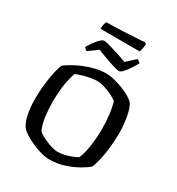

<svg xmlns="http://www.w3.org/2000/svg" viewBox="-237 -1193 1240 1342"><g transform="rotate(30 383.0 -522.0)"><path d="M365 0Q334 0 296.5 -10.5Q259 -21 223 -37Q187 -53 158.5 -71Q130 -89 117 -104Q93 -133 80.5 -190.5Q68 -248 68 -319Q68 -378 74.5 -435Q81 -492 91 -538.5Q101 -585 112 -610Q135 -628 168.5 -647Q202 -666 243 -683Q284 -700 328 -710Q372 -720 416 -720Q442 -720 476.5 -711.5Q511 -703 546.5 -689.5Q582 -676 610.5 -659.5Q639 -643 654 -626Q669 -603 678.5 -567Q688 -531 693 -488Q698 -445 698 -399Q698 -342 691.5 -285.5Q685 -229 674.5 -182.5Q664 -136 651 -107Q628 -87 583.5 -61.5Q539 -36 482.5 -18Q426 0 365 0ZM388 -75Q415 -75 446 -82.5Q477 -90 503.5 -101Q530 -112 541 -120Q553 -148 561.5 -187Q570 -226 574.5 -272.5Q579 -319 579 -369Q579 -433 572 -487Q565 -541 554 -577Q549 -584 530 -595Q511 -606 485.5 -617Q460 -628 433.5 -635.5Q407 -643 387 -643Q363 -643 331.5 -637.5Q300 -632 270.5 -623.5Q241 -615 221 -606Q210 -578 201.5 -538.5Q193 -499 189 -453.5Q185 -408 185 -361Q185 -300 193 -242Q201 -184 220 -144Q229 -134 250 -122Q271 -110 296.5 -99Q322 -88 347 -81.5Q372 -75 388 -75ZM477 -778Q464 -778 431.5 -788Q399 -798 360 -812.5Q321 -827 288 -840L214 -787Q208 -789 201.5 -794Q195 -799 191 -808Q204 -830 221 -854Q238 -878 255.5 -894.5Q273 -911 286 -911Q299 -911 332 -901.5Q365 -892 405.5 -879Q446 -866 480 -853L549 -916Q559 -912 566 -907Q573 -902 576 -897Q563 -872 544.5 -844Q526 -816 508 -797Q490 -778 477 -778ZM220 -970Q220 -993 224 -1009.5Q228 -1026 232 -1030Q264 -1030 308.5 -1031.5Q353 -1033 399 -1035.5Q445 -1038 482 -1040.5Q519 -1043 537 -1044L548 -1035Q547 -1013 543 -995.5Q539 -978 536 -970Z"/></g></svg>

Font: Texturina 12pt Medium
Style: Regular
Weight: 500
Designer: Guillermo Torres Carreño
Foundry: Omnibus-Type
Version: Version 1.002